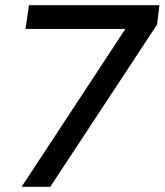

<svg xmlns="http://www.w3.org/2000/svg" viewBox="-20 -717 632 737"><path d="M63 0 485 -642 508 -606H78L91 -697H592L583 -623L173 0Z"/></svg>

Font: Hanken Grotesk Medium
Style: Italic
Weight: 500
Italic angle: -8°
Designer: Alfredo Marco Pradil
Foundry: Hanken Design Co.
Version: Version 3.013